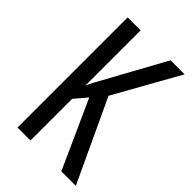

<svg xmlns="http://www.w3.org/2000/svg" viewBox="-215 -848 880 880"><g transform="rotate(45 225.5 -408.0)"><path d="M451 -51 265 -449 442 -765H351L211 -510C183 -460 165 -426 157 -407V-765H73V-51H157V-321L208 -381L357 -51Z"/></g></svg>

Font: Noto Sans Tamil UI ExtraCondensed
Style: Regular
Weight: 400
Width: 2
Designer: Jelle Bosma - Monotype Design Team
Foundry: Monotype Imaging Inc.
Version: Version 2.004